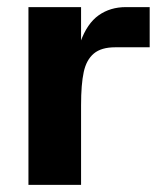

<svg xmlns="http://www.w3.org/2000/svg" viewBox="-20 -520 441 540"><path d="M60 -500H208V-299L188 -269Q188 -351 206.5 -402.5Q225 -454 257.5 -477Q290 -500 334 -500H401V-387H304Q265 -387 244 -369.5Q223 -352 215.5 -317.5Q208 -283 208 -224V0H60Z"/></svg>

Font: Uncut Sans VF
Style: Regular
Weight: 400
Designer: Kasper Nordkvist
Foundry: Uncut Type
Version: Version 1.100;FEAKit 1.0